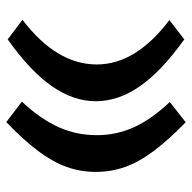

<svg xmlns="http://www.w3.org/2000/svg" viewBox="-20 -571 602 602"><g transform="rotate(-90 281.0 -270.0)"><path d="M199.2 -551.3 263.2 -502.4Q208.5 -443.4 183.3 -387.2Q158.2 -331.1 158.2 -267.6Q158.2 -206.1 182.9 -151.4Q207.5 -96.7 262.2 -38.6L198.7 11.2Q142.6 -43.5 108.2 -89.6Q73.7 -135.7 58.3 -179.4Q43 -223.1 43 -270.5Q43 -317.9 58.3 -361.3Q73.7 -404.8 108.2 -450.9Q142.6 -497.1 199.2 -551.3ZM458.5 -546.9 520 -500.5Q379.9 -394 379.9 -267.6Q379.9 -145 519 -40L458.5 6.8Q358.9 -64.5 311.8 -132.1Q264.6 -199.7 264.6 -270.5Q264.6 -340.8 311.8 -408.4Q358.9 -476.1 458.5 -546.9Z"/></g></svg>

Font: Pinar-DS3-FD Bold
Style: Regular
Weight: 700
Designer: Amin Abedi
Version: Version 3.000